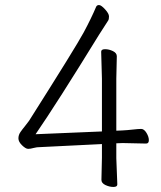

<svg xmlns="http://www.w3.org/2000/svg" viewBox="-20 -730 640 761"><path d="M559 -161 466 -163 441 -162V-103L445 1Q445 11 429.5 11Q414 11 398 3.5Q382 -4 382 -17L384 -105V-159L141 -147Q125 -147 113 -143.5Q101 -140 91.5 -140Q82 -140 67.5 -154Q53 -168 53 -181.5Q53 -195 61 -206.5Q69 -218 78.5 -229.5Q88 -241 95 -251Q282 -546 312 -602Q342 -658 361 -703Q364 -710 372.5 -710Q381 -710 396.5 -693Q412 -676 412 -665Q412 -654 409 -649L373 -593Q205 -320 121 -198L384 -209V-418L381 -525Q381 -535 396.5 -535Q412 -535 427.5 -527.5Q443 -520 443 -507L441 -418V-212L465 -213Q485 -214 506.5 -216.5Q528 -219 539.5 -219Q551 -219 560.5 -203.5Q570 -188 570 -174.5Q570 -161 559 -161Z"/></svg>

Font: LXGW WenKai Light
Style: Regular
Weight: 300
Designer: LXGW / Fontworks Inc.
Foundry: LXGW / Fontworks Inc.
Version: Version 1.501; October 10, 2024